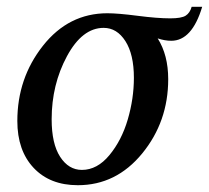

<svg xmlns="http://www.w3.org/2000/svg" viewBox="-20 -533 615 565"><path d="M575 -513Q545 -413 484 -413Q465 -413 444 -420Q475 -371 475 -300Q475 -175 398.5 -81.5Q322 12 209 12Q127 12 79 -39Q31 -90 31 -177Q31 -303 106.5 -398.5Q182 -494 296 -494Q327 -494 385 -486.5Q443 -479 481 -479Q514 -479 526.5 -487Q539 -495 544 -513ZM374 -304Q374 -373 349 -412Q324 -451 285 -451Q222 -451 177 -367.5Q132 -284 132 -182Q132 -110 157 -71.5Q182 -33 221 -33Q266 -33 302 -76.5Q338 -120 356 -181.5Q374 -243 374 -304Z"/></svg>

Font: Veleka
Style: Italic
Weight: 400
Italic angle: -12°
Designer: Stefan Peev, Context Ltd, 2016; SIL International, 1997-2014.
Foundry: Stefan Peev, Context Ltd, 2016
Version: Version 1.000